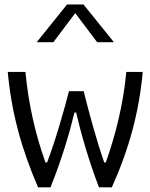

<svg xmlns="http://www.w3.org/2000/svg" viewBox="-20 -822 660 842"><path d="M414 -0.5H470.5C547 -170.5 590 -331.5 606 -506.5H534C520.5 -361.5 485 -225 444 -109.5H437C402.5 -208 367 -340.5 347 -422H282.5C261.5 -340.5 224 -208 186.5 -109.5H179.5C137.5 -225.5 105 -361.5 91.5 -506.5H14C30 -331.5 73 -170.5 147 -0.5H201.5C251 -123.5 285.5 -241 306.5 -328.5H314C334 -241.5 367 -123.5 414 -0.5ZM141 -637H214L310 -764.5L406 -637H479.5L346 -802.5H274Z"/></svg>

Font: Monaspace Argon Light
Style: Regular
Weight: 300
Designer: Riley Cran & the Lettermatic Team
Foundry: Lettermatic
Version: Version 1.000 (Monaspace Argon)